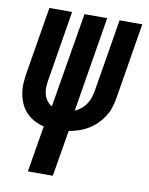

<svg xmlns="http://www.w3.org/2000/svg" viewBox="-83 -591 666 857"><g transform="rotate(10 250.0 -162.5)"><path d="M103 205 138 -5Q115 -10 94.5 -21Q74 -32 58 -48.5Q42 -65 32.5 -86Q23 -107 18.5 -130.5Q14 -154 15.5 -178.5Q17 -203 21 -228L71 -530H174L122 -213Q119 -196 118.5 -179.5Q118 -163 122 -147.5Q126 -132 135.5 -119.5Q145 -107 158 -99L230 -530H333L262 -98Q276 -104 289 -114.5Q302 -125 311.5 -138.5Q321 -152 326 -167Q331 -182 334 -197L389 -530H492L435 -183Q431 -161 424 -139.5Q417 -118 404 -98.5Q391 -79 374 -62.5Q357 -46 336.5 -34Q316 -22 294.5 -15Q273 -8 251 -4L216 205Z"/></g></svg>

Font: Iosevka Curly Oblique
Style: Bold
Weight: 700
Italic angle: -9°
Monospace: yes
Designer: Belleve Invis
Foundry: Belleve Invis
Version: Version 11.1.0; ttfautohint (v1.8.3)